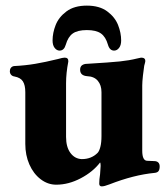

<svg xmlns="http://www.w3.org/2000/svg" viewBox="-20 -642 596 683"><path d="M333 11Q333 -4 336 -22L338 -52Q338 -62 336 -64Q311 -31 267.5 -8Q224 15 180 15Q150 15 124.5 -4.5Q99 -24 84.5 -57Q70 -90 70 -130V-314Q70 -339 61.5 -352.5Q53 -366 31 -370Q24 -371 19.5 -376Q15 -381 15 -389Q15 -396 19 -401Q23 -406 30 -407Q70 -409 105.5 -415Q141 -421 186 -432Q203 -437 210 -437Q224 -437 223 -423Q215 -382 215 -346V-155Q215 -119 230.5 -98Q246 -77 271 -76Q305 -76 327 -98Q333 -104 337 -119.5Q341 -135 341 -158V-314Q341 -339 328 -354.5Q315 -370 290 -371Q265 -373 265 -394Q265 -405 272 -410Q279 -415 290 -415Q373 -420 406.5 -423.5Q440 -427 468 -434Q480 -437 482 -437Q497 -437 497 -425Q497 -422 493 -408Q491 -396 488.5 -373.5Q486 -351 486 -338V-106Q486 -70 504 -70L528 -69Q538 -69 543 -64Q548 -59 548 -50Q548 -39 544 -33.5Q540 -28 530 -27Q456 -20 369 14Q351 21 342 21Q333 21 333 11ZM167 -498Q167 -525 178 -553Q189 -581 216.5 -601.5Q244 -622 289 -622Q334 -622 361.5 -601.5Q389 -581 400 -553Q411 -525 411 -498Q411 -481 403.5 -471.5Q396 -462 386 -462Q370 -462 364 -483Q356 -511 339 -523Q322 -535 289 -535Q256 -535 239 -523Q222 -511 214 -483Q208 -462 192 -462Q182 -462 174.5 -471.5Q167 -481 167 -498Z"/></svg>

Font: EB Garamond ExtraBold
Style: Regular
Weight: 800
Designer: Georg Duffner and Octavio Pardo
Foundry: Georg Duffner
Version: Version 1.000